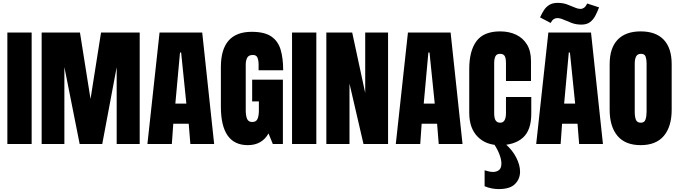

<svg xmlns="http://www.w3.org/2000/svg" viewBox="-20 -984 4641 1312"><path d="M30.3 0V-761.7H196.3V0Z M264.6 0V-761.7H526.4L598.6 -307.6L670.4 -761.7H934.6V0H777.3V-524.9L678.7 0H524.4L419.9 -525.9V0Z M987.3 0 1070.3 -761.7H1361.8L1443.4 0H1280.8L1269.5 -138.7H1164.1L1154.3 0ZM1210 -625 1178.2 -275.9H1253.4L1217.8 -625Z M1673.3 7.8Q1489.3 7.8 1489.3 -255.9V-525.9Q1489.3 -766.6 1700.2 -766.6Q1787.1 -766.6 1833.5 -735.1Q1879.9 -703.6 1897.5 -645Q1915 -586.4 1915 -503.9H1747.1V-543Q1747.1 -570.8 1739.5 -589.6Q1731.9 -608.4 1708 -608.4Q1678.2 -608.4 1668.7 -588.4Q1659.2 -568.4 1659.2 -544.4V-228.5Q1659.2 -193.8 1668.2 -172.1Q1677.2 -150.4 1703.6 -150.4Q1731 -150.4 1740 -172.1Q1749 -193.8 1749 -229.5V-291H1703.1V-439.5H1913.1V0H1844.2L1814.9 -72.3Q1770 7.8 1673.3 7.8Z M1975.6 0V-761.7H2141.6V0Z M2210 0V-761.7H2386.7L2475.6 -348.6V-761.7H2631.8V0H2463.9L2368.2 -412.6V0Z M2684.6 0 2767.6 -761.7H3059.1L3140.6 0H2978L2966.8 -138.7H2861.3L2851.6 0ZM2907.2 -625 2875.5 -275.9H2950.7L2915 -625Z M3393.6 7.8Q3300.3 7.8 3243.4 -50.3Q3186.5 -108.4 3186.5 -212.9V-511.7Q3186.5 -636.7 3236.1 -703.1Q3285.6 -769.5 3397.5 -769.5Q3458.5 -769.5 3506.1 -747.1Q3553.7 -724.6 3581.1 -679.9Q3608.4 -635.3 3608.4 -567.4V-430.7H3437.5V-550.8Q3437.5 -589.4 3427.7 -602.8Q3418 -616.2 3397.5 -616.2Q3373.5 -616.2 3365.2 -598.9Q3356.9 -581.5 3356.9 -552.7V-210.4Q3356.9 -174.8 3367.4 -160.2Q3377.9 -145.5 3397.5 -145.5Q3419.4 -145.5 3428.5 -163.6Q3437.5 -181.6 3437.5 -210.4V-321.3H3610.4V-207.5Q3610.4 -94.2 3553.2 -43.2Q3496.1 7.8 3393.6 7.8ZM3388.2 308.1Q3337.9 308.1 3291.5 288.6V179.7Q3306.6 184.6 3321.3 187.7Q3335.9 190.9 3349.1 190.9Q3373.5 190.9 3389.9 178Q3406.2 165 3406.2 133.3Q3406.2 106 3392.8 70.8Q3379.4 35.6 3355.5 0H3434.1Q3481.4 41.5 3507.6 92.5Q3533.7 143.6 3533.7 189Q3533.7 239.3 3499 273.7Q3464.4 308.1 3388.2 308.1Z M3644 0 3727.1 -761.7H4018.6L4100.1 0H3937.5L3926.3 -138.7H3820.8L3811 0ZM3866.7 -625 3835 -275.9H3910.2L3874.5 -625ZM3952.6 -815.9Q3916.5 -815.9 3886.5 -827.1Q3856.4 -838.4 3832 -849.4Q3807.6 -860.4 3787.6 -860.4Q3774.9 -860.4 3763.7 -853Q3752.4 -845.7 3742.7 -827.1L3670.4 -865.2Q3682.6 -892.1 3697 -914.6Q3711.4 -937 3733.9 -950.7Q3756.3 -964.4 3791 -964.4Q3825.7 -964.4 3854.2 -954.1Q3882.8 -943.8 3905.8 -933.6Q3928.7 -923.3 3947.3 -923.3Q3960.4 -923.3 3971.7 -931.6Q3982.9 -939.9 3992.7 -960L4073.7 -933.6Q4062 -903.3 4047.9 -876.2Q4033.7 -849.1 4011.5 -832.5Q3989.3 -815.9 3952.6 -815.9Z M4357.9 7.8Q4252.4 7.8 4199.2 -55.9Q4146 -119.6 4146 -234.4V-544.9Q4146 -655.8 4200.4 -712.6Q4254.9 -769.5 4357.9 -769.5Q4461.4 -769.5 4515.6 -712.6Q4569.8 -655.8 4569.8 -544.9V-234.4Q4569.8 -119.6 4516.6 -55.9Q4463.4 7.8 4357.9 7.8ZM4359.4 -145.5Q4383.8 -145.5 4391.1 -167.7Q4398.4 -189.9 4398.4 -221.2V-552.7Q4398.4 -575.7 4392.1 -595.9Q4385.7 -616.2 4360.4 -616.2Q4335.4 -616.2 4326.4 -597.4Q4317.4 -578.6 4317.4 -551.3V-220.2Q4317.4 -186.5 4325.2 -166Q4333 -145.5 4359.4 -145.5Z"/></svg>

Font: Anton SC
Style: Regular
Weight: 400
Designer: Vernon Adams
Foundry: Vernon Adams
Version: Version 2.116; ttfautohint (v1.8.4.7-5d5b)